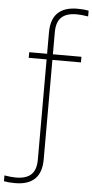

<svg xmlns="http://www.w3.org/2000/svg" viewBox="-143 -855 539 1123"><g transform="rotate(5 127.0 -294.0)"><path d="M145 -669.5V-540H312.5V-507H145V77.5Q145 230 -10 230Q-48 230 -75.5 224.5V190.5Q-35 197 -8 197Q52 197 81.5 169.5Q111 142 111 81.5V-507H6V-540H111V-665.5Q111 -818 265.5 -818Q303.5 -818 331 -812.5V-778.5Q290.5 -785 263.5 -785Q204 -785 174.5 -757.5Q145 -730 145 -669.5Z"/></g></svg>

Font: Encode Sans Semi Condensed Thin
Style: Regular
Weight: 250
Width: 4
Designer: Multiple Designers
Foundry: Impallari Type
Version: Version 2.000